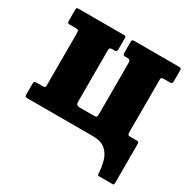

<svg xmlns="http://www.w3.org/2000/svg" viewBox="-154 -664 956 968"><g transform="rotate(30 324.0 -180.0)"><path d="M388 -408Q388 -419.5 384.5 -424Q381 -428.5 371 -428.5H357.5Q349 -428.5 346.5 -431.5Q344 -434.5 344 -445.5V-505Q344 -514 346.5 -517Q349 -520 358 -520H618Q627 -520 629.5 -516.8Q632 -513.5 632 -504V-444.5Q632 -434 628 -431.2Q624 -428.5 614 -428.5H583Q573 -428.5 569.5 -426.2Q566 -424 566 -414.5V-114Q566 -101 568.2 -96.2Q570.5 -91.5 584 -91.5H619Q627.5 -91.5 629.8 -88.2Q632 -85 632 -76.5V146.5Q632 153 630.8 156.5Q629.5 160 622.5 160H545.5Q538.5 160 537.5 157.8Q536.5 155.5 536 148.5Q534 112.5 524.8 78.5Q515.5 44.5 490.2 22.2Q465 0 416 0H35Q26 0 23.5 -3.2Q21 -6.5 21 -16V-75.5Q21 -86 25.2 -88.8Q29.5 -91.5 39 -91.5H70.5Q80 -91.5 83.8 -93.8Q87.5 -96 87.5 -105.5V-406Q87.5 -419 85 -423.8Q82.5 -428.5 69.5 -428.5H34Q26 -428.5 23.5 -431.8Q21 -435 21 -443.5V-509Q21 -517.5 24.8 -518.8Q28.5 -520 36.5 -520H298.5Q306.5 -520 308 -516.5Q309.5 -513 309.5 -504.5V-443Q309.5 -428.5 298 -428.5H281.5Q272 -428.5 268.8 -425.2Q265.5 -422 265.5 -409V-112Q265.5 -91.5 286.5 -91.5H368Q380 -91.5 384 -94.8Q388 -98 388 -111Z"/></g></svg>

Font: Besley* Narrow Heavy
Style: Regular
Weight: 800
Width: 4
Designer: Owen Earl
Foundry: indestructible type*
Version: Version 3.000; ttfautohint (v1.8.3)